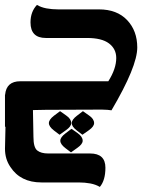

<svg xmlns="http://www.w3.org/2000/svg" viewBox="-20 -443 620 771"><path d="M221.2 3.4 246.1 21Q266.1 34.7 266.1 51.3Q266.1 64.9 245.1 79.6L219.2 98.1L196.8 81.1Q176.3 65.4 176.3 51.3Q176.3 37.6 196.3 22ZM313 3.4 337.9 21Q357.9 34.7 357.9 51.3Q357.9 64.9 337.4 79.6L311 98.1L288.6 81.1Q268.1 65.4 268.1 51.3Q268.1 37.6 288.6 22ZM267.1 74.2 292 91.8Q312 106 312 122.1Q312 135.7 291 150.4L265.1 168.9L242.7 151.9Q222.2 136.2 222.2 122.1Q222.2 108.4 242.7 92.8ZM380.9 307.6Q364.7 297.9 342.8 293.7Q320.8 289.6 295.9 289.6H146.5Q62 289.6 21.5 227.1Q0 195.8 0 154.3L2 65.9H0V-62.5H0.5Q5.4 -116.7 61.5 -116.7H415Q446.8 -167 446.8 -210Q446.8 -246.6 417.7 -268.6Q388.7 -290.5 329.6 -290.5H164.1Q102.5 -290.5 102.5 -353Q102.5 -396 128.4 -423.3Q144.5 -413.6 166.5 -409.4Q188.5 -405.3 213.4 -405.3H377.4Q449.7 -405.3 490.5 -362.3Q531.2 -319.3 531.2 -252.4Q531.2 -175.8 427.7 0Q415 -2.4 389.2 -2.9L163.6 -2L112.3 -1L114.3 106.9Q114.3 148.9 129.4 161.1Q144.5 173.3 173.3 173.3H341.8Q403.3 173.3 403.3 230.5Q403.3 281.2 380.9 307.6Z"/></svg>

Font: ALMAS
Style: Bold
Weight: 700
Designer: ALMAS Font/ by Husham Jawad Kadhim, derived from the Bainsely font by/ Paul James MIller
Foundry: High-Logic / Made with FontCreator
Version: Version 1.411;September 19, 2021;FontCreator 14.0.0.2814 32-